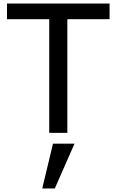

<svg xmlns="http://www.w3.org/2000/svg" viewBox="-20 -742 662 1072"><path d="M591.8 -634.8H356V0H254.9V-634.8H19V-722.2H591.8ZM396 60.1 286.1 310.1H215.8L275.9 60.1Z"/></svg>

Font: Perun
Style: Regular
Weight: 400
Version: Version 1.0000